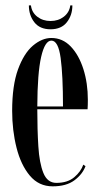

<svg xmlns="http://www.w3.org/2000/svg" viewBox="-20 -664 362 695"><path d="M170.5 10.5Q120.5 10.5 88 -28.2Q55.5 -67 39.8 -129.5Q24 -192 24 -263Q24 -354.5 45.2 -412.8Q66.5 -471 99.2 -498.8Q132 -526.5 166 -526.5Q206.5 -526.5 236 -495.8Q265.5 -465 281.8 -414Q298 -363 298 -302.5Q298 -284 297 -268.5H115V-268Q115 -195 118.8 -134.5Q122.5 -74 137 -38Q151.5 -2 184 -2Q224.5 -2 248.8 -22.5Q273 -43 281.5 -68L289.5 -62.5Q278.5 -33 249.2 -11.2Q220 10.5 170.5 10.5ZM166 -517Q142.5 -517 129 -458.2Q115.5 -399.5 115 -278.5H208Q208 -391.5 199.5 -454.2Q191 -517 166 -517ZM163 -558Q124 -558 104.2 -583.5Q84.5 -609 84.5 -644.5H92Q95 -619 115 -603.5Q135 -588 163 -588Q191 -588 211 -603.5Q231 -619 234.5 -644.5H242Q242 -609 222 -583.5Q202 -558 163 -558Z"/></svg>

Font: Imbue 100pt Medium
Style: Regular
Weight: 500
Designer: Tyler Finck
Foundry: Etcetera Type Company
Version: Version 1.102; ttfautohint (v1.8.3)